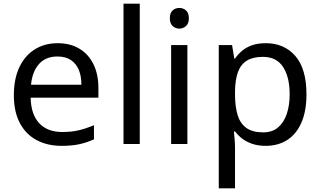

<svg xmlns="http://www.w3.org/2000/svg" viewBox="-20 -780 1735 1040"><path d="M292 -546Q361 -546 410.5 -516Q460 -486 486.5 -431.5Q513 -377 513 -304V-251H146Q148 -160 192.5 -112.5Q237 -65 317 -65Q368 -65 407.5 -74.5Q447 -84 489 -102V-25Q448 -7 408 1.5Q368 10 313 10Q237 10 178.5 -21Q120 -52 87.5 -113.5Q55 -175 55 -264Q55 -352 84.5 -415Q114 -478 167.5 -512Q221 -546 292 -546ZM291 -474Q228 -474 191.5 -433.5Q155 -393 148 -321H421Q421 -367 407 -401Q393 -435 364.5 -454.5Q336 -474 291 -474Z M737 0H649V-760H737Z M995 -536V0H907V-536ZM952 -737Q972 -737 987.5 -723.5Q1003 -710 1003 -681Q1003 -653 987.5 -639Q972 -625 952 -625Q930 -625 915 -639Q900 -653 900 -681Q900 -710 915 -723.5Q930 -737 952 -737Z M1420 -546Q1519 -546 1579.5 -477Q1640 -408 1640 -269Q1640 -178 1612.5 -115.5Q1585 -53 1535.5 -21.5Q1486 10 1419 10Q1378 10 1346 -1Q1314 -12 1291.5 -29.5Q1269 -47 1253 -68H1247Q1249 -51 1251 -25Q1253 1 1253 20V240H1165V-536H1237L1249 -463H1253Q1269 -486 1291.5 -505Q1314 -524 1345.5 -535Q1377 -546 1420 -546ZM1404 -472Q1350 -472 1317 -451.5Q1284 -431 1269 -390Q1254 -349 1253 -286V-269Q1253 -203 1267 -157Q1281 -111 1314.5 -87Q1348 -63 1406 -63Q1455 -63 1486.5 -90Q1518 -117 1533.5 -163.5Q1549 -210 1549 -270Q1549 -362 1513.5 -417Q1478 -472 1404 -472Z"/></svg>

Font: Noto Sans Armenian
Style: Regular
Weight: 400
Designer: Monotype Design Team
Foundry: Monotype Imaging Inc.
Version: Version 2.007